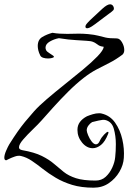

<svg xmlns="http://www.w3.org/2000/svg" viewBox="-25 -761 616 890"><path d="M549 -29Q547 4 528.5 35.5Q510 67 479.5 88Q449 109 409 109Q352 109 309.5 96Q267 83 233.5 63Q200 43 173.5 22Q147 1 122.5 -15.5Q98 -32 72 -38Q60 -41 44 -35.5Q28 -30 16 -24Q4 -18 4 -18Q-5 -18 -5 -30Q-5 -43 3.5 -62.5Q12 -82 18 -92Q40 -127 56.5 -150.5Q73 -174 90.5 -195.5Q108 -217 132 -244Q154 -269 192 -301.5Q230 -334 274.5 -369.5Q319 -405 359.5 -438.5Q400 -472 427 -500Q454 -528 456 -544Q441 -546 434 -550Q427 -554 421.5 -558.5Q416 -563 406 -567Q396 -571 375 -572Q346 -574 327.5 -575Q309 -576 291.5 -578Q274 -580 248 -584Q226 -580 206 -568.5Q186 -557 186 -540Q186 -534 189 -528Q192 -522 202.5 -515.5Q213 -509 220.5 -503.5Q228 -498 223 -495Q213 -490 197 -490Q186 -490 176 -493Q166 -496 162 -503Q155 -517 152.5 -528Q150 -539 150 -548Q150 -577 171 -589.5Q192 -602 218 -609Q235 -606 252.5 -605Q270 -604 287 -604Q301 -604 314 -604.5Q327 -605 341 -605Q351 -605 361.5 -604.5Q372 -604 383 -603Q414 -600 430.5 -595.5Q447 -591 464.5 -587Q482 -583 516 -583Q530 -583 540.5 -565Q551 -547 551 -529Q551 -516 543 -508Q511 -484 481 -469Q451 -454 422.5 -439Q394 -424 363 -400Q327 -372 290.5 -335.5Q254 -299 222 -263.5Q190 -228 168 -203Q152 -185 127 -161Q102 -137 82.5 -114.5Q63 -92 63 -78Q63 -68 78 -65Q135 -55 169 -38Q203 -21 225.5 -1.5Q248 18 270.5 36Q293 54 327 65Q361 76 418 76Q446 76 465 58.5Q484 41 495.5 15.5Q507 -10 509 -33Q512 -60 512 -93Q512 -131 502.5 -164.5Q493 -198 462 -205Q452 -207 431 -202Q410 -197 402 -195Q392 -189 384.5 -178.5Q377 -168 377 -157Q377 -150 383.5 -134Q390 -118 400 -105Q410 -92 420 -92Q431 -92 438 -109Q445 -124 457.5 -137Q470 -150 475 -150Q480 -150 476 -140Q462 -104 443 -89Q424 -74 405 -74Q377 -74 355.5 -100Q334 -126 334 -159Q334 -180 345.5 -195.5Q357 -211 378 -222Q390 -227 405 -231.5Q420 -236 434 -236Q436 -236 439 -236Q442 -236 445 -235Q485 -226 508.5 -192.5Q532 -159 542 -115Q552 -71 549 -29ZM371 -638Q371 -643 375.5 -649Q380 -655 393 -668Q427 -700 449.5 -720.5Q472 -741 485 -741Q493 -741 498 -735Q503 -729 503 -722Q503 -717 500.5 -714Q498 -711 493 -707Q480 -697 457.5 -680.5Q435 -664 417 -650Q398 -636 390.5 -633Q383 -630 379 -630Q371 -630 371 -638Z"/></svg>

Font: Ingrid Darling
Style: Regular
Weight: 400
Designer: Robert E. Leuschke
Foundry: Robert E. Leuschke
Version: Version 1.010; ttfautohint (v1.8.3)